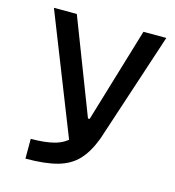

<svg xmlns="http://www.w3.org/2000/svg" viewBox="-104 -782 794 870"><g transform="rotate(15 293.0 -346.5)"><path d="M94.2 0V-92.8Q162.6 -92.8 206.3 -105Q250 -117.2 277.1 -147Q304.2 -176.8 322.8 -229.5L461.9 -693.4H569.3L398.9 -175.8Q373.5 -108.4 337.2 -70.1Q300.8 -31.7 242.9 -15.9Q185.1 0 94.2 0ZM277.3 -97.7 42 -693.4H149.4L320.8 -249H337.4Z"/></g></svg>

Font: Cascadia Mono
Style: Regular
Weight: 400
Monospace: yes
Designer: Aaron Bell
Foundry: Saja Typeworks
Version: Version 2404.023